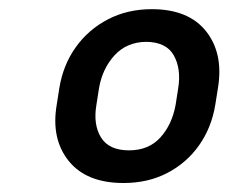

<svg xmlns="http://www.w3.org/2000/svg" viewBox="-20 -742 519 425"><path d="M105.5 -509.8 111.3 -546.9Q119.6 -598.1 147.7 -637.5Q175.8 -676.8 219 -699.2Q262.2 -721.7 315.9 -721.7Q397.5 -721.7 436.3 -672.6Q475.1 -623.5 462.4 -546.9L456.5 -509.8Q448.2 -459.5 420.7 -420.4Q393.1 -381.3 350.3 -359.1Q307.6 -336.9 253.4 -336.9Q171.4 -336.9 132.1 -385.7Q92.8 -434.6 105.5 -509.8ZM199.2 -546.9 193.4 -509.8Q186 -466.3 203.6 -437.7Q221.2 -409.2 265.6 -409.2Q309.1 -409.2 335 -437.7Q360.8 -466.3 368.7 -509.8L374.5 -546.9Q381.3 -589.8 364.7 -619.4Q348.1 -648.9 303.7 -649.4Q260.3 -648.9 233.4 -619.4Q206.5 -589.8 199.2 -546.9Z"/></svg>

Font: Inter Display Extra Bold
Style: Italic
Weight: 800
Italic angle: -9.39999°
Designer: Rasmus Andersson
Foundry: rsms
Version: Version 4.000;git-4fc901f